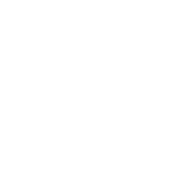

<svg xmlns="http://www.w3.org/2000/svg" viewBox="-20 -470 440 440"><path d="M300 -250Q300 -250 300 -250Q300 -250 300 -250Q300 -250 300 -250Q300 -250 300 -250Q300 -250 300 -250Q300 -250 300 -250Q300 -250 300 -250Q300 -250 300 -250Q300 -250 300 -250Q300 -250 300 -250Q300 -250 300 -250Q300 -250 300 -250ZM200 -150Q200 -150 200 -150Q200 -150 200 -150Q200 -150 200 -150Q200 -150 200 -150Q200 -150 200 -150Q200 -150 200 -150Q200 -150 200 -150Q200 -150 200 -150Q200 -150 200 -150Q200 -150 200 -150Q200 -150 200 -150Q200 -150 200 -150ZM100 -450Q100 -450 100 -450Q100 -450 100 -450Q100 -450 100 -450Q100 -450 100 -450Q100 -450 100 -450Q100 -450 100 -450Q100 -450 100 -450Q100 -450 100 -450Q100 -450 100 -450Q100 -450 100 -450Q100 -450 100 -450Q100 -450 100 -450ZM100 -50Q100 -50 100 -50Q100 -50 100 -50Q100 -50 100 -50Q100 -50 100 -50Q100 -50 100 -50Q100 -50 100 -50Q100 -50 100 -50Q100 -50 100 -50Q100 -50 100 -50Q100 -50 100 -50Q100 -50 100 -50Q100 -50 100 -50ZM200 -350Q200 -350 200 -350Q200 -350 200 -350Q200 -350 200 -350Q200 -350 200 -350Q200 -350 200 -350Q200 -350 200 -350Q200 -350 200 -350Q200 -350 200 -350Q200 -350 200 -350Q200 -350 200 -350Q200 -350 200 -350Q200 -350 200 -350ZM100 -350Q100 -350 100 -350Q100 -350 100 -350Q100 -350 100 -350Q100 -350 100 -350Q100 -350 100 -350Q100 -350 100 -350Q100 -350 100 -350Q100 -350 100 -350Q100 -350 100 -350Q100 -350 100 -350Q100 -350 100 -350Q100 -350 100 -350ZM100 -250Q100 -250 100 -250Q100 -250 100 -250Q100 -250 100 -250Q100 -250 100 -250Q100 -250 100 -250Q100 -250 100 -250Q100 -250 100 -250Q100 -250 100 -250Q100 -250 100 -250Q100 -250 100 -250Q100 -250 100 -250Q100 -250 100 -250ZM100 -150Q100 -150 100 -150Q100 -150 100 -150Q100 -150 100 -150Q100 -150 100 -150Q100 -150 100 -150Q100 -150 100 -150Q100 -150 100 -150Q100 -150 100 -150Q100 -150 100 -150Q100 -150 100 -150Q100 -150 100 -150Q100 -150 100 -150Z"/></svg>

Font: TINY 5x3
Style: Regular
Weight: 400
Designer: Jack Halten Fahnestock
Foundry: Velvetyne Type Foundry
Version: Version 1.002